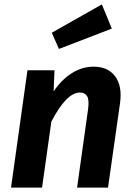

<svg xmlns="http://www.w3.org/2000/svg" viewBox="-20 -847 605 867"><path d="M439.9 -827.1 484.9 -717.8 246.1 -626 213.9 -699.2ZM402.8 -545.9Q467.8 -545.9 500.2 -502Q532.7 -458 522 -380.9L467.8 0H328.1L377.9 -355Q383.3 -396.5 373.3 -412.8Q363.3 -429.2 340.8 -429.2Q280.3 -429.2 211.9 -297.9L169.9 0H29.8L104 -529.8H226.1L222.2 -434.1Q256.8 -486.3 303.5 -516.1Q350.1 -545.9 402.8 -545.9Z"/></svg>

Font: FiraGO SemiBold
Style: Italic
Weight: 600
Italic angle: -8°
Designer: bBox Type GmbH
Foundry: bBox Type GmbH
Version: Version 1.001;PS 001.001;hotconv 1.0.88;makeotf.lib2.5.64775